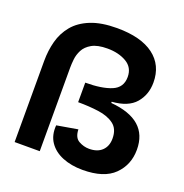

<svg xmlns="http://www.w3.org/2000/svg" viewBox="-124 -782 866 905"><g transform="rotate(20 309.0 -329.0)"><path d="M386 13Q329 13 285 -5Q241 -23 217.5 -57.5Q194 -92 198 -142L303 -160Q304 -119 329 -105Q354 -91 381 -91Q423 -91 446 -113.5Q469 -136 469 -174Q469 -222 439 -244.5Q409 -267 361 -273.5Q313 -280 258 -280V-378Q341 -378 389 -398Q437 -418 437 -471Q437 -519 397.5 -542Q358 -565 302 -565Q252 -565 224 -549Q196 -533 184 -509.5Q172 -486 169.5 -462Q167 -438 167 -421V-1H41V-408Q41 -460 53.5 -507Q66 -554 96.5 -591Q127 -628 180 -649.5Q233 -671 312 -671Q432 -671 496 -623Q560 -575 560 -488Q560 -427 523.5 -384.5Q487 -342 406 -336V-330Q595 -314 595 -164Q595 -88 544 -37.5Q493 13 386 13Z"/></g></svg>

Font: Bricolage Grotesque 96pt SemiBold
Style: Regular
Weight: 600
Designer: Mathieu Triay
Foundry: Atelier Triay
Version: Version 1.001; ttfautohint (v1.8.4.7-5d5b);gftools[0.9.33.de